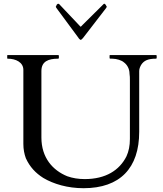

<svg xmlns="http://www.w3.org/2000/svg" viewBox="-20 -978 856 1011"><path d="M713 -284V-604C713 -616 718 -627 723 -636C738 -660 761 -669 801 -669C802 -669 803 -670 804 -670C805 -672 805 -672 805 -673V-685C805 -687 803 -688 801 -688H561C558 -689 557 -688 557 -685V-673C557 -670 558 -669 561 -669H571C595 -669 621 -660 632 -650C649 -638 662 -616 662 -590C664 -579 664 -567 664 -556V-246C664 -211 658 -181 646 -155C609 -81 536 -35 426 -35C393 -35 362 -40 334 -50C258 -81 198 -147 198 -254V-604C198 -655 235 -669 286 -669C287 -669 288 -670 289 -670C290 -672 290 -672 290 -673V-685C290 -687 288 -688 286 -688H21C19 -689 18 -688 18 -685V-673C17 -670 18 -669 21 -669C63 -669 103 -650 103 -610V-220C103 -192 108 -167 116 -145C137 -99 167 -67 208 -41C262 -9 336 13 420 13C612 13 713 -93 713 -284ZM533 -956C532 -958 531 -958 530 -958C529 -959 527 -958 526 -957L415 -847C414 -846 406 -837 405 -837C404 -837 396 -846 395 -847L291 -957C290 -957 290 -957 288 -958H286C285 -958 283 -958 282 -956C281 -956 280 -954 278 -952C278 -950 276 -948 276 -946C274 -945 274 -944 274 -943C274 -942 275 -939 277 -936L393 -779C394 -776 402 -768 405 -768C408 -768 416 -776 418 -779L539 -936C541 -939 542 -942 542 -943C542 -944 542 -945 540 -946C540 -948 535 -956 533 -956Z"/></svg>

Font: fbb
Style: Regular
Weight: 400
Designer: David J. Perry, Michael Sharpe
Version: Version 1.045